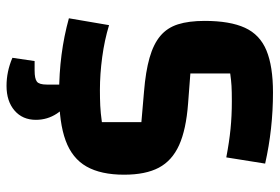

<svg xmlns="http://www.w3.org/2000/svg" viewBox="-154 -526 856 588"><g transform="rotate(90 274.0 -232.0)"><path d="M57 -138Q103 -124 155 -117Q207 -110 256 -110Q282 -110 303.5 -111Q325 -112 354 -116V-237L261 -245Q199 -250 157 -262Q115 -274 90 -295Q65 -316 54.5 -349Q44 -382 44 -431Q44 -508 65 -554Q86 -600 134.5 -620Q183 -640 263 -640Q375 -640 481 -616L462 -497Q415 -506 375 -510Q335 -514 290 -514Q260 -514 243 -513Q226 -512 205 -509V-387L297 -380Q377 -374 424.5 -352.5Q472 -331 493.5 -290.5Q515 -250 515 -184Q515 -113 490 -69Q465 -25 410.5 -5Q356 15 267 15Q205 15 147.5 7.5Q90 0 36 -15ZM243 176Q199 176 157 158L167 90H196Q221 90 230 83Q239 76 239 53V-21H278Q309 -7 328 22Q347 51 347 86Q347 127 318.5 151.5Q290 176 243 176Z"/></g></svg>

Font: Changa SemiBold
Style: Regular
Weight: 600
Designer: Eduardo Rodriguez Tunni
Foundry: Eduardo Rodriguez Tunni
Version: Version 3.002; ttfautohint (v1.8.2)